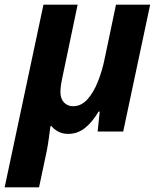

<svg xmlns="http://www.w3.org/2000/svg" viewBox="-53 -566 683 826"><path d="M-33 240 134 -546H281L215 -231Q207 -194 207 -170Q207 -141 222.5 -125Q238 -109 261 -109Q296 -109 322.5 -138Q349 -167 368 -214.5Q387 -262 398 -317L446 -546H593L477 0H367L376 -86H371Q344 -40 312 -15Q280 10 241 10Q216 10 197.5 0Q179 -10 169 -23H164Q161 0 157 29.5Q153 59 148 84L115 240Z"/></svg>

Font: Noto IKEA Latin
Style: Bold Italic
Weight: 700
Italic angle: -12°
Designer: Monotype Design Team
Foundry: Monotype Imaging Inc.
Version: Version 1.0